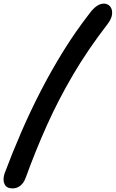

<svg xmlns="http://www.w3.org/2000/svg" viewBox="-79 -856 643 1066"><path d="M-10 190Q-42 190 -53.5 167Q-65 144 -54 108Q-11 -7 40 -124.5Q91 -242 150 -356Q209 -470 275 -576Q341 -682 414 -776Q437 -808 457.5 -822Q478 -836 499 -836Q520 -835 532.5 -820Q545 -805 543.5 -779.5Q542 -754 518 -722Q409 -581 327 -441.5Q245 -302 181.5 -160.5Q118 -19 64 130Q53 160 34 175Q15 190 -10 190Z"/></svg>

Font: Shantell Sans Medium
Style: Italic
Weight: 500
Italic angle: -11°
Designer: Stephen Nixon, Anya Danilova, Shantell Martin
Foundry: Arrow Type
Version: Version 1.011;[c5ecc13dd]